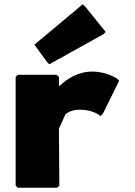

<svg xmlns="http://www.w3.org/2000/svg" viewBox="-20 -869 629 896"><path d="M256 -467C255 -466 256 -466 255 -465V-510L244 -520H63L53 -510V-3L63 7H247L257 -3L255 -268L285 -335C300 -348 321 -357 353 -357C414 -357 446 -330 446 -330L449 -327L460 -338L536 -492L526 -502C526 -502 479 -535 411 -535C343 -535 293 -500 265 -474ZM141 -660 200 -579 210 -569 462 -709 473 -720 378 -838 366 -849 152 -670Z"/></svg>

Font: Hussar Woodtype
Style: Ultra
Weight: 900
Foundry: Cannot Into Space Fonts
Version: Version 1.07